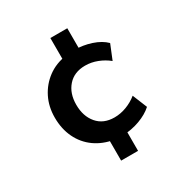

<svg xmlns="http://www.w3.org/2000/svg" viewBox="-168 -738 936 982"><g transform="rotate(-30 300.0 -247.0)"><path d="M266 115V-25L290 5Q227 -5 180 -38.5Q133 -72 107.5 -125Q82 -178 82 -245Q82 -309 108 -361Q134 -413 180.5 -447.5Q227 -482 290 -491L266 -459V-609H366V-466L340 -495Q392 -495 440.5 -479Q489 -463 518 -434L483 -348Q455 -371 420 -384.5Q385 -398 349 -398Q284 -398 247 -356Q210 -314 210 -247Q210 -179 246.5 -136Q283 -93 348 -93Q384 -93 419.5 -106.5Q455 -120 483 -143L518 -57Q487 -29 439.5 -11.5Q392 6 338 8L366 -19V115Z"/></g></svg>

Font: Mulish ExtraLight
Style: Bold
Weight: 700
Version: Version 3.603